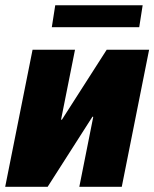

<svg xmlns="http://www.w3.org/2000/svg" viewBox="-22 -720 595 740"><path d="M389.2 -528.3H552.7L447.3 0H283.7L337.4 -269.5L334.5 -270.5L161.6 0H-2L103.5 -528.3H267.1L213.4 -259.3L216.3 -258.3ZM514.6 -615.2H177.7L190.9 -699.7H527.8Z"/></svg>

Font: Roboto-BlackItalic
Style: Italic
Weight: 900
Italic angle: -12°
Designer: Google
Version: Version 1.100141; 2013